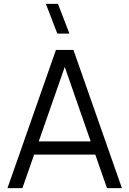

<svg xmlns="http://www.w3.org/2000/svg" viewBox="-20 -980 674 1000"><path d="M278.5 -805H341.5L281.9 -960H218.9ZM271.4 -720H362.5L615 0H537.2L300.7 -679H333.9L96.7 0H18.9ZM503.2 -174.7H131.2V-243.7H503.2Z"/></svg>

Font: Vela Sans GX ExtLt
Style: Regular
Weight: 200
Designer: Principal design: Mikhail Sharanda - project Manrope.
Design modification: Ravid Balaliev
Foundry: Mikhail Sharanda
Version: Version 1.001